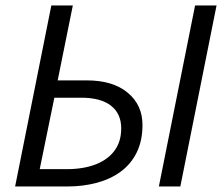

<svg xmlns="http://www.w3.org/2000/svg" viewBox="-20 -676 810 696"><path d="M34.8 0 166.1 -656.3H244L189.1 -384.6H294.6Q389 -384.6 442.8 -340.1Q496.5 -295.6 496.5 -223.2Q496.5 -166.1 475.8 -123.8Q455.2 -81.6 418 -54.2Q380.8 -26.7 331 -13.4Q281.2 0 222.9 0ZM124 -62.8H221Q281.2 -62.8 325.8 -79.7Q370.3 -96.6 394.8 -129.5Q419.4 -162.4 419.4 -210.6Q419.4 -263.8 382.4 -292.8Q345.4 -321.8 274.5 -321.8H177ZM555.9 0 687.2 -656.3H765L633.7 0Z"/></svg>

Font: Source Sans 3 VF
Style: Italic
Weight: 200
Italic angle: -11°
Designer: Paul D. Hunt
Foundry: Adobe Systems Incorporated
Version: Version 3.042;hotconv 1.0.118;makeotfexe 2.5.65603